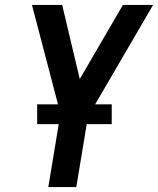

<svg xmlns="http://www.w3.org/2000/svg" viewBox="-20 -755 638 775"><path d="M175 0H288L335 -284L598 -735H476L302 -436L231 -735H109L224 -296ZM130 -254H431V-334H130Z"/></svg>

Font: Iosevka Sparkle SmBdObl
Style: Regular
Weight: 600
Italic angle: -9°
Designer: Belleve Invis
Foundry: Belleve Invis
Version: Version 4.5.0; ttfautohint (v1.8.3)